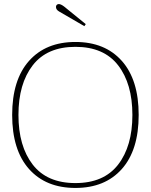

<svg xmlns="http://www.w3.org/2000/svg" viewBox="-20 -917 744 947"><path d="M272 -860Q256 -869 256 -883Q256 -889 260 -893Q264 -897 270 -897Q280 -897 296 -885L403 -798L396 -788ZM40 -350Q40 -523 123 -616.5Q206 -710 352 -710Q498 -710 581 -616.5Q664 -523 664 -350Q664 -177 581 -83.5Q498 10 352 10Q206 10 123 -83.5Q40 -177 40 -350ZM633 -350Q633 -504 562.5 -595Q492 -686 352 -686Q212 -686 141.5 -595Q71 -504 71 -350Q71 -196 141.5 -105Q212 -14 352 -14Q492 -14 562.5 -105Q633 -196 633 -350Z"/></svg>

Font: Taviraj Thin
Style: Regular
Weight: 100
Designer: Katatrad Team
Foundry: CadsonDemak
Version: Version 1.030